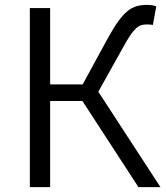

<svg xmlns="http://www.w3.org/2000/svg" viewBox="-20 -765 680 785"><path d="M102 0H185V-352H317L546 0H636L382 -390L482 -569C528 -654 547 -665 580 -665C587 -665 595 -665 605 -663L619 -739C609 -743 595 -745 582 -745C519 -745 484 -723 421 -609L318 -420H185V-732H102Z"/></svg>

Font: Noto Sans CJK HK DemiLight
Style: Regular
Weight: 350
Designer: Ryoko NISHIZUKA 西塚涼子 (kana, bopomofo & ideographs); Paul D. Hunt (Latin, Greek & Cyrillic); Sandoll Communications 산돌커뮤니
Foundry: Adobe
Version: Version 2.004;hotconv 1.0.118;makeotfexe 2.5.65603